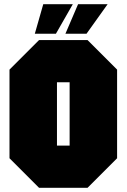

<svg xmlns="http://www.w3.org/2000/svg" viewBox="-20 -890 600 910"><path d="M25 -140V-560L165 -700H395L535 -560V-140L395 0H165ZM250 -500V-200H310V-500ZM145 -730 185 -870H325L245 -730ZM290 -730 350 -870H490L390 -730Z"/></svg>

Font: Tektur Condensed Black
Style: Regular
Weight: 900
Width: 3
Designer: Adam Jagosz
Foundry: Adam Jagosz
Version: Version 1.005;gftools[0.9.30]